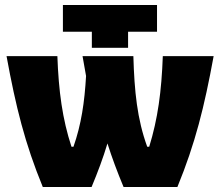

<svg xmlns="http://www.w3.org/2000/svg" viewBox="-20 -743 875 763"><path d="M345 -553H489V-617H604V-723H230V-617H345ZM829 -520H627C622 -380 607 -270 573 -160H565C525 -270 514 -380 510 -520H308C313 -493 317 -467 322 -441C316 -337 303 -248 272 -160H264C228 -270 213 -380 208 -520H6C43 -318 79 -173 150 0H344C369 -60 390 -116 407 -173C425 -116 446 -60 471 0H685C756 -173 792 -318 829 -520Z"/></svg>

Font: Fixel Text Black
Style: Regular
Weight: 900
Width: 4
Designer: AlfaBravo + MacPaw
Foundry: Kyrylo Tkachov, Marchela Mozhyna, Serhii Makarenko, Maria Weinstein, Zakhar Kryvoshyya
Version: Version 1.211